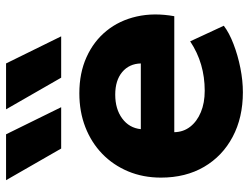

<svg xmlns="http://www.w3.org/2000/svg" viewBox="-114 -693 822 634"><g transform="rotate(-90 297.0 -376.0)"><path d="M309.5 15Q225.5 15 162 -18.8Q98.5 -52.5 63 -113.2Q27.5 -174 27.5 -255.5Q27.5 -314.5 48.2 -364Q69 -413.5 106.2 -449.5Q143.5 -485.5 194.2 -505.2Q245 -525 306 -525Q373 -525 425.5 -501.2Q478 -477.5 512.2 -435.2Q546.5 -393 559.5 -335.8Q572.5 -278.5 560.5 -211.5H177.5Q178 -181.5 195.5 -159Q213 -136.5 243.5 -123.8Q274 -111 314.5 -111Q359.5 -111 400 -122.8Q440.5 -134.5 477.5 -159L529 -48Q505.5 -30 468.2 -15.8Q431 -1.5 389.2 6.8Q347.5 15 309.5 15ZM187.5 -322H404.5Q403.5 -360.5 376 -383.5Q348.5 -406.5 301.5 -406.5Q254 -406.5 222.8 -383.5Q191.5 -360.5 187.5 -322ZM357.5 -585 253 -767H404.5L494 -585ZM123.5 -585 19 -767H170.5L260 -585Z"/></g></svg>

Font: Geologica Cursive
Style: Bold
Weight: 700
Designer: Sindre Bremnes, Frode Helland
Foundry: Monokrom Skriftforlag AS
Version: Version 1.010;gftools[0.9.28]